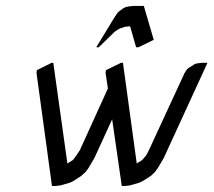

<svg xmlns="http://www.w3.org/2000/svg" viewBox="-20 -622 714 642"><path d="M102.1 -377.9 103 -387.2 152.8 -412.1H158.2L205.1 -77.1L206.1 -75.2L208 -77.1L222.2 -85.9L226.1 -89.8L235.8 -103L247.1 -120.1L340.8 -326.2L333 -377.9L334 -387.2L384.8 -412.1H391.1L437 -77.1L438 -75.2L439.9 -77.1L454.1 -85.9L458 -89.8L469.2 -103L478 -120.1L597.2 -377.9L606 -391.1L610.8 -395L624 -402.8L631.8 -408.2L640.1 -410.2L655.8 -412.1H673.8L527.8 -94.2L507.8 -60.1L498 -46.9L484.9 -34.2L458 -17.1L445.8 -11.2L414.1 -2L397 0H387.2L355 -223.1L295.9 -94.2L275.9 -60.1L266.1 -46.9L252 -34.2L226.1 -17.1L213.9 -11.2L182.1 -2L165 0H153.8ZM301.8 -463.9 365.2 -567.9 374 -580.1 377.9 -584 392.1 -594.2 399.9 -598.1 408.2 -600.1 423.8 -602.1H460.9L494.1 -488.8L442.9 -463.9H435.1L415 -534.2L397 -532.2L381.8 -526.9L377 -524.9L363.8 -516.1L310.1 -463.9Z"/></svg>

Font: Petahja
Style: Italic
Weight: 400
Designer: T. Christopher White
Version: Version 1.1